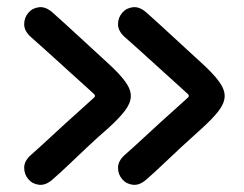

<svg xmlns="http://www.w3.org/2000/svg" viewBox="-20 -527 677 532"><path d="M326 -424Q344 -408 362 -392Q380 -376 398.5 -359Q417 -342 436.5 -324.5Q456 -307 478 -287Q495 -272 500.5 -266.5Q506 -261 500.5 -256.5Q495 -252 479 -237Q450 -211 423.5 -187Q397 -163 373.5 -141Q350 -119 326 -98Q307 -81 307 -62.5Q307 -44 318.5 -30.5Q330 -17 348.5 -15Q367 -13 386 -30Q410 -51 433.5 -73.5Q457 -96 483.5 -120.5Q510 -145 539 -171Q570 -199 586 -220Q602 -241 602.5 -260Q603 -279 587 -301Q571 -323 538 -353Q516 -373 496 -391.5Q476 -410 457.5 -427Q439 -444 421.5 -460Q404 -476 386 -492Q367 -509 348.5 -507Q330 -505 318.5 -491.5Q307 -478 307 -459.5Q307 -441 326 -424ZM66 -424Q84 -408 102 -392Q120 -376 138.5 -359Q157 -342 176.5 -324.5Q196 -307 218 -287Q235 -272 240.5 -266.5Q246 -261 240.5 -256.5Q235 -252 219 -237Q190 -211 163.5 -187Q137 -163 113.5 -141Q90 -119 66 -98Q47 -81 47 -62.5Q47 -44 58.5 -30.5Q70 -17 88.5 -15Q107 -13 126 -30Q150 -51 173.5 -73.5Q197 -96 223 -120.5Q249 -145 279 -171Q310 -199 326 -220Q342 -241 342.5 -260Q343 -279 327 -301Q311 -323 278 -353Q256 -373 236 -391.5Q216 -410 197.5 -427Q179 -444 161.5 -460Q144 -476 126 -492Q107 -509 88.5 -507Q70 -505 58.5 -491.5Q47 -478 47 -459.5Q47 -441 66 -424Z"/></svg>

Font: Tilt Neon
Style: Regular
Weight: 400
Designer: Andy Clymer
Foundry: Andy Clymer
Version: Version 1.000